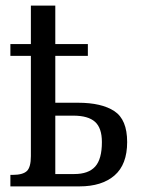

<svg xmlns="http://www.w3.org/2000/svg" viewBox="-20 -664 502 684"><path d="M17 -41H25Q61 -41 75.5 -54.5Q90 -68 90 -108V-465H17V-507H90V-644H177V-507H293V-465H177V-298H258Q342 -298 387.5 -268Q433 -238 433 -158Q433 -78 388 -39Q343 0 263 0H17ZM245 -44Q295 -44 319 -70.5Q343 -97 343 -158Q343 -208 318.5 -230Q294 -252 241 -252H177V-44Z"/></svg>

Font: Noto Serif Cond
Style: Regular
Weight: 400
Width: 3
Designer: Monotype Design Team
Foundry: Monotype Imaging Inc.
Version: Version 1.001